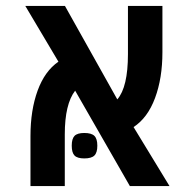

<svg xmlns="http://www.w3.org/2000/svg" viewBox="-20 -629 640 649"><path d="M199 -175V0H83V-169Q83 -256.5 107.2 -322.8Q131.5 -389 177.5 -420.5L65.5 -609H199.5L376.5 -293Q412.5 -334.5 412.5 -446V-609H529V-452.5Q529 -364.5 504 -297.5Q479 -230.5 431.5 -199.5L553 0H419L234 -322.5Q199 -277 199 -175ZM222.5 -136.5Q222.5 -160 232 -169.8Q241.5 -179.5 265 -179.5Q289 -179.5 299 -169.8Q309 -160 309 -136.5Q309 -113 299 -103.2Q289 -93.5 265 -93.5Q241.5 -93.5 232 -103.2Q222.5 -113 222.5 -136.5Z"/></svg>

Font: JuliaMono SemiBold
Style: Regular
Weight: 600
Monospace: yes
Designer: cormullion
Foundry: corm
Version: Version 0.055; ttfautohint (v1.8.4)